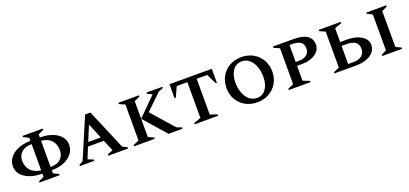

<svg xmlns="http://www.w3.org/2000/svg" viewBox="22 -1442 4950 2323"><g transform="rotate(-20 2497.5 -280.0)"><path d="M263 20V4L332 -29V-68Q235 -70 167 -96.5Q99 -123 62.5 -168.5Q26 -214 26 -272Q26 -332 62.5 -381Q99 -430 167 -460Q235 -490 332 -492V-531L263 -564V-580H523V-564L453 -531V-492Q599 -488 677.5 -431Q756 -374 756 -288Q756 -228 721 -179Q686 -130 618.5 -100Q551 -70 453 -68V-29L523 4V20ZM332 -449Q247 -449 201 -407.5Q155 -366 155 -298Q155 -219 203 -169.5Q251 -120 332 -112ZM628 -263Q628 -343 582.5 -392Q537 -441 453 -448V-111Q542 -111 585 -153.5Q628 -196 628 -263Z M790 0V-16L840 -43L1063 -565H1131L1350 -47L1411 -16V0H1156V-16L1226 -46L1167 -188H963L904 -45L976 -16V0ZM984 -239H1146L1065 -434Z M1488 0V-16L1562 -49V-511L1488 -544V-560H1755V-544L1682 -511V-49L1755 -16V0ZM1931 0 1682 -284 1913 -515 1851 -544V-560H2055V-544L1996 -520L1795 -327L2046 -42L2113 -16V0Z M2268 0V-16L2359 -49V-509H2222L2163 -380H2147V-560H2692V-380H2676L2615 -509H2479V-49L2571 -16V0Z M3073 10Q2988 10 2921.5 -27.5Q2855 -65 2817 -130.5Q2779 -196 2779 -280Q2779 -364 2817 -430Q2855 -496 2921.5 -533.5Q2988 -571 3073 -571Q3159 -571 3225.5 -533.5Q3292 -496 3330.5 -430Q3369 -364 3369 -280Q3369 -196 3330.5 -130.5Q3292 -65 3225.5 -27.5Q3159 10 3073 10ZM3088 -41Q3161 -41 3203 -100.5Q3245 -160 3245 -255Q3245 -334 3221.5 -393.5Q3198 -453 3156.5 -487Q3115 -521 3062 -521Q2989 -521 2946 -461.5Q2903 -402 2903 -308Q2903 -230 2926.5 -169.5Q2950 -109 2991.5 -75Q3033 -41 3088 -41Z M3479 0V-16L3553 -49V-511L3479 -544V-560H3749Q3858 -560 3917 -522Q3976 -484 3976 -405Q3976 -354 3944.5 -317.5Q3913 -281 3858 -261Q3803 -241 3733 -241H3674V-49L3760 -16V0ZM3674 -509V-290H3713Q3779 -290 3815.5 -319Q3852 -348 3852 -401Q3852 -459 3814.5 -484Q3777 -509 3707 -509Z M4348 0H4068V-16L4141 -49V-511L4068 -544V-560H4353V-544L4262 -511V-333H4348Q4422 -333 4480.5 -313.5Q4539 -294 4572 -258Q4605 -222 4605 -172Q4605 -120 4572 -81.5Q4539 -43 4480.5 -21.5Q4422 0 4348 0ZM4324 -283H4262V-50H4329Q4400 -50 4438.5 -81.5Q4477 -113 4477 -168Q4477 -228 4438.5 -255.5Q4400 -283 4324 -283ZM4682 0V-16L4748 -49V-511L4682 -544V-560H4939V-544L4869 -511V-49L4939 -16V0Z"/></g></svg>

Font: Spectral SC SemiBold
Style: Regular
Weight: 600
Designer: Jean-Baptiste Levee
Foundry: Production Type
Version: Version 2.001